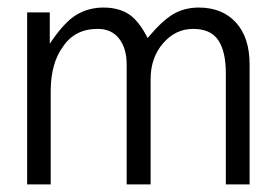

<svg xmlns="http://www.w3.org/2000/svg" viewBox="-20 -487 671 501"><path d="M569.3 -5.9V-295.9Q569.3 -352.5 549.6 -382.1Q529.8 -411.6 483.9 -411.6Q438 -411.6 405.5 -374Q373 -336.4 373 -280.3V-5.9H310.5V-318.8Q310.5 -360.8 290.8 -386.2Q271 -411.6 234.9 -411.6Q175.8 -411.6 145 -366.2Q112.8 -323.2 112.3 -251V-5.9H50.8V-454.6H109.9V-373Q147.5 -429.2 179.2 -448.2Q210.9 -467.3 250 -467.3Q289.1 -467.3 315.7 -450.2Q342.3 -433.1 365.2 -387.7Q401.9 -432.1 431.4 -449.7Q460.9 -467.3 498.5 -467.3Q560.1 -467.3 595.7 -428.2Q631.3 -389.2 631.3 -318.8V-5.9Z"/></svg>

Font: RIT Meera New
Style: Regular
Weight: 400
Designer: Hussain K H
Foundry: RIT
Version: 1.6.2